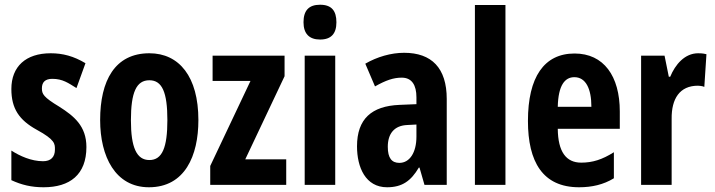

<svg xmlns="http://www.w3.org/2000/svg" viewBox="-20 -781 3021 811"><path d="M345 -160C345 -249 292 -291 231 -330C163 -371 157 -384 157 -408C157 -434 171 -448 201 -448C245 -448 269 -430 303 -409L341 -514C291 -544 245 -556 194 -556C89 -556 28 -500 28 -405C28 -322 61 -274 135 -233C214 -190 212 -173 212 -149C212 -118 195 -100 162 -100C112 -100 64 -122 28 -145V-20C71 0 113 10 164 10C275 10 345 -43 345 -160Z M818 -274C818 -457 737 -556 611 -556C465 -556 403 -440 403 -274C403 -120 467 10 609 10C761 10 818 -123 818 -274ZM533 -273C533 -391 556 -442 611 -442C665 -442 687 -391 687 -274C687 -157 665 -105 611 -105C557 -105 533 -158 533 -273Z M1189 0V-108H1016L1182 -459V-546H878V-439H1038L868 -80V0Z M1332 -761C1284 -761 1262 -736 1262 -687C1262 -639 1286 -614 1332 -614C1379 -614 1401 -639 1401 -687C1401 -735 1381 -761 1332 -761ZM1396 -546H1267V0H1396Z M1687 -558C1632 -558 1573 -541 1523 -512L1564 -416C1610 -442 1642 -453 1677 -453C1720 -453 1739 -421 1739 -370V-341L1667 -338C1550 -333 1488 -279 1488 -163C1488 -74 1524 10 1615 10C1679 10 1716 -17 1749 -73H1752L1773 0H1867V-363C1867 -494 1803 -558 1687 -558ZM1701 -253 1739 -255V-204C1739 -136 1710 -93 1667 -93C1635 -93 1618 -113 1618 -161C1618 -216 1645 -251 1701 -253Z M2115 0V-760H1986V0Z M2407 -555C2278 -555 2210 -455 2210 -270C2210 -98 2272 10 2426 10C2480 10 2529 -1 2573 -28V-138C2524 -107 2483 -94 2435 -94C2371 -94 2337 -140 2336 -237H2598V-310C2598 -460 2530 -555 2407 -555ZM2406 -455C2454 -455 2478 -407 2478 -330H2336C2338 -421 2366 -455 2406 -455Z M2929 -556C2872 -556 2832 -508 2811 -457H2805L2787 -546H2688V0H2817V-279C2816 -364 2851 -419 2928 -419C2931 -419 2947 -418 2955 -414L2964 -552C2948 -556 2937 -556 2929 -556Z"/></svg>

Font: Noto Sans Gurmukhi ExtraCondensed
Style: Bold
Weight: 700
Width: 2
Designer: Jelle Bosma - Monotype Design Team
Foundry: Monotype Imaging Inc.
Version: Version 2.004